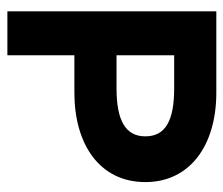

<svg xmlns="http://www.w3.org/2000/svg" viewBox="-64 -556 620 533"><g transform="rotate(90 246.5 -290.0)"><path d="M12 0H134V-186H238C381 -186 486 -256 486 -383C486 -506 385 -580 238 -580H12ZM134 -303V-463H226C315 -463 359 -439 359 -383C359 -328 315 -303 226 -303Z"/></g></svg>

Font: Charger Pro
Style: UltraExt
Weight: 900
Designer: Jasper
Foundry: Cannot Into Space Fonts
Version: Version 1.09